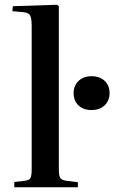

<svg xmlns="http://www.w3.org/2000/svg" viewBox="-20 -789 480 806"><path d="M40 -3V-25L83 -30Q103 -32 108 -42Q113 -52 113 -80V-679Q113 -712 106.5 -724Q100 -736 77 -738L32 -742L34 -763L219 -769L227 -763V-77Q227 -53 232.5 -43Q238 -33 259 -30L307 -24V-3ZM364 -327Q330 -327 309.5 -346.5Q289 -366 289 -398Q289 -429 309.5 -449Q330 -469 364 -469Q399 -469 419.5 -449.5Q440 -430 440 -398Q440 -367 419.5 -347Q399 -327 364 -327Z"/></svg>

Font: Literata 60pt Medium
Style: Regular
Weight: 500
Designer: Latin by Veronika Burian and Jose Scaglione. Greek by Irene Vlachou. Cyrillic by Vera Evstafieva.
Foundry: TypeTogether
Version: Version 3.103;gftools[0.9.29]